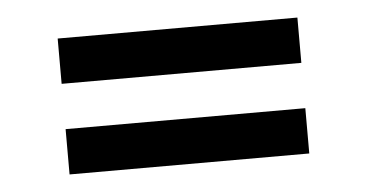

<svg xmlns="http://www.w3.org/2000/svg" viewBox="-30 -366 581 304"><g transform="rotate(-5 260.5 -214.0)"><path d="M70 -322H451V-250H70ZM70 -178H451V-106H70Z"/></g></svg>

Font: FFF_NEPSZA-BADSAG Bold
Style: Regular
Weight: 700
Designer: bBox Type GmbH
Foundry: bBox Type GmbH
Version: Version 0.002